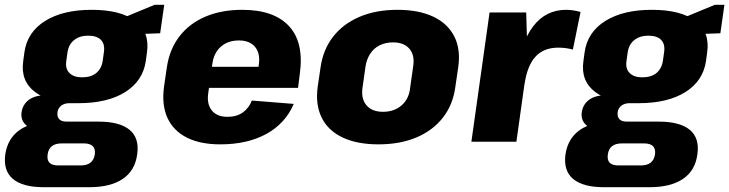

<svg xmlns="http://www.w3.org/2000/svg" viewBox="-47 -592 3046 802"><path d="M281 -161Q161 -161 99.5 -207.5Q38 -254 50 -337L55 -374Q67 -458 141.5 -504.5Q216 -551 336 -551Q457 -551 518 -504.5Q579 -458 567 -374L562 -337Q550 -254 476 -207.5Q402 -161 281 -161ZM136 190Q48 190 7 155.5Q-34 121 -25 53Q-15 -14 35 -49Q85 -84 174 -84H365Q453 -84 494.5 -49.5Q536 -15 526 53Q517 121 465.5 155.5Q414 190 326 190ZM290 99Q342 99 349 53Q352 30 340.5 18.5Q329 7 303 7H211Q158 7 152 53Q145 100 198 99ZM122 -51Q81 -51 60 -71Q39 -91 43 -123Q48 -156 73.5 -175Q99 -194 143 -194H286L281 -161H243Q222 -161 208.5 -150.5Q195 -140 193 -123Q191 -104 200.5 -94Q210 -84 232 -84H270L266 -51ZM296 -269Q333 -269 355 -287Q377 -305 382 -338L387 -374Q392 -407 375 -425Q358 -443 321 -443Q286 -443 263 -425Q240 -407 235 -374L230 -338Q225 -305 243 -287Q261 -269 296 -269ZM437 -505 599 -572H639L622 -453L429 -446Z M873 11Q789 11 733 -17.5Q677 -46 652.5 -99.5Q628 -153 638 -229L650 -311Q661 -386 702.5 -440Q744 -494 811 -522.5Q878 -551 965 -551Q1098 -551 1161 -482Q1224 -413 1205 -281L1198 -225H792L804 -313H1062L1028 -279L1034 -321Q1041 -369 1018.5 -396Q996 -423 951 -423Q905 -423 875.5 -397Q846 -371 840 -325L823 -204Q816 -158 837.5 -131Q859 -104 903 -104Q942 -104 967.5 -122.5Q993 -141 1005 -172L1180 -158Q1145 -76 1065.5 -32.5Q986 11 873 11Z M1534 11Q1445 11 1384.5 -17.5Q1324 -46 1297 -100Q1270 -154 1280 -229L1292 -311Q1303 -386 1345 -439.5Q1387 -493 1455.5 -522Q1524 -551 1613 -551Q1702 -551 1762.5 -522.5Q1823 -494 1850.5 -440Q1878 -386 1867 -311L1855 -229Q1845 -154 1802.5 -100Q1760 -46 1691.5 -17.5Q1623 11 1534 11ZM1553 -125Q1599 -125 1630 -151.5Q1661 -178 1666 -224L1679 -316Q1686 -362 1663 -388.5Q1640 -415 1594 -415Q1564 -415 1539.5 -403Q1515 -391 1500 -368.5Q1485 -346 1480 -316L1467 -224Q1461 -179 1484 -152Q1507 -125 1553 -125Z M1998 -540H2151L2157 -335L2110 0H1922ZM2109 -281Q2128 -414 2180.5 -482.5Q2233 -551 2318 -551Q2333 -551 2348.5 -548.5Q2364 -546 2378 -542L2346 -385Q2317 -393 2285 -393Q2224 -393 2189.5 -355Q2155 -317 2144 -240Z M2621 -161Q2501 -161 2439.5 -207.5Q2378 -254 2390 -337L2395 -374Q2407 -458 2481.5 -504.5Q2556 -551 2676 -551Q2797 -551 2858 -504.5Q2919 -458 2907 -374L2902 -337Q2890 -254 2816 -207.5Q2742 -161 2621 -161ZM2476 190Q2388 190 2347 155.5Q2306 121 2315 53Q2325 -14 2375 -49Q2425 -84 2514 -84H2705Q2793 -84 2834.5 -49.5Q2876 -15 2866 53Q2857 121 2805.5 155.5Q2754 190 2666 190ZM2630 99Q2682 99 2689 53Q2692 30 2680.5 18.5Q2669 7 2643 7H2551Q2498 7 2492 53Q2485 100 2538 99ZM2462 -51Q2421 -51 2400 -71Q2379 -91 2383 -123Q2388 -156 2413.5 -175Q2439 -194 2483 -194H2626L2621 -161H2583Q2562 -161 2548.5 -150.5Q2535 -140 2533 -123Q2531 -104 2540.5 -94Q2550 -84 2572 -84H2610L2606 -51ZM2636 -269Q2673 -269 2695 -287Q2717 -305 2722 -338L2727 -374Q2732 -407 2715 -425Q2698 -443 2661 -443Q2626 -443 2603 -425Q2580 -407 2575 -374L2570 -338Q2565 -305 2583 -287Q2601 -269 2636 -269ZM2777 -505 2939 -572H2979L2962 -453L2769 -446Z"/></svg>

Font: Pathway Extreme SemiCondensed ExtraBold
Style: Italic
Weight: 800
Width: 4
Italic angle: -8°
Version: Version 1.001;gftools[0.9.26]